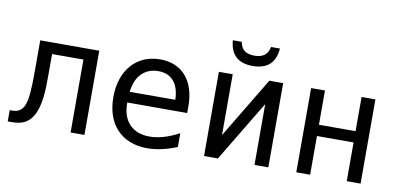

<svg xmlns="http://www.w3.org/2000/svg" viewBox="-72 -987 2552 1228"><g transform="rotate(10 1204.0 -373.5)"><path d="M51.3 0Q98.1 0 128.2 -13.9Q158.2 -27.8 179.2 -57.1Q212.4 -104 223.1 -193.4Q227.1 -228 228 -264.4Q229 -300.8 229 -354V-473.6H432.6V0H522.5V-546.9H139.2V-352.5Q139.2 -293.9 138.2 -267.1Q136.7 -229 134.3 -199.2Q128.4 -131.8 106.9 -103Q95.7 -87.9 79.6 -80.6Q63.5 -73.2 41.5 -73.2H24.4V0Z M1124.5 -27.8V-117.2Q1071.3 -89.4 1024.4 -75.7Q977.5 -62 934.1 -62Q892.1 -62 859.1 -74.5Q826.2 -86.9 803.2 -110.8Q756.3 -160.2 756.3 -249V-252H1145.5V-295.9Q1145.5 -356.9 1130.1 -406Q1114.7 -455.1 1085.4 -489.3Q1055.7 -523.9 1013.2 -542Q970.7 -560.1 917 -560.1Q860.4 -560.1 813.5 -540Q766.6 -520 732.9 -481.9Q698.7 -443.4 680.7 -389.9Q662.6 -336.4 662.6 -271Q662.6 -205.1 680.9 -152.3Q699.2 -99.6 734.4 -62.5Q769.5 -24.9 819.8 -5.4Q870.1 14.2 932.6 14.2Q1020.5 14.2 1124.5 -27.8ZM918 -483.9Q983.4 -483.9 1018.8 -441.7Q1054.2 -399.4 1055.7 -322.3L759.8 -321.8Q768.1 -398.9 809.8 -441.4Q851.6 -483.9 918 -483.9Z M1658.2 -761.2H1600.1Q1593.3 -724.1 1569.8 -706.1Q1546.4 -688 1504.4 -688Q1461.4 -688 1438.7 -706.5Q1416 -725.1 1410.2 -761.2H1352.1Q1363.3 -621.1 1504.9 -621.1Q1647 -621.1 1658.2 -761.2ZM1389.2 0 1627 -395V0H1716.8V-546.9H1627L1389.2 -151.9V-546.9H1299.3V0Z M1988.3 0V-251.5H2226.1V0H2315.9V-546.9H2226.1V-324.7H1988.3V-546.9H1898.4V0Z"/></g></svg>

Font: Hack Dev
Style: Regular
Weight: 400
Designer: Christopher Simpkins
Foundry: Christopher Simpkins
Version: Version 2.0315